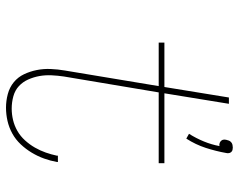

<svg xmlns="http://www.w3.org/2000/svg" viewBox="-98 -690 796 640"><g transform="rotate(90 300.0 -370.0)"><path d="M442 -593 426 -602Q441 -626 451.5 -651.5Q462 -677 467 -704Q466 -704 465.5 -703.5Q465 -703 464 -703Q460 -703 456 -704.5Q452 -706 449 -709.5Q446 -713 445.5 -717Q445 -721 446 -726Q447 -730 448.5 -734.5Q450 -739 454 -742.5Q458 -746 463 -747Q468 -748 472 -748Q476 -748 480 -747Q484 -746 487 -742.5Q490 -739 490.5 -734.5Q491 -730 490 -726Q484 -692 473 -658Q462 -624 442 -593ZM339 8Q316 8 293.5 2Q271 -4 254 -18Q237 -32 227.5 -52Q218 -72 213.5 -94.5Q209 -117 210 -141Q211 -165 215 -188L267 -501H122V-520H270L305 -735H326L291 -520H524V-501H288L235 -185Q232 -165 231 -144Q230 -123 233.5 -103.5Q237 -84 245 -66Q253 -48 267 -35Q281 -22 301 -16.5Q321 -11 342 -11Q361 -11 380 -15.5Q399 -20 416.5 -30Q434 -40 448 -55.5Q462 -71 472 -88.5Q482 -106 488.5 -124.5Q495 -143 499 -162V-165H520V-162Q516 -140 508.5 -119Q501 -98 489 -78Q477 -58 461 -41Q445 -24 425 -13Q405 -2 383 3Q361 8 339 8Z"/></g></svg>

Font: Iosevka Thin Extended Oblique
Style: Regular
Weight: 100
Width: 7
Italic angle: -9°
Monospace: yes
Designer: Belleve Invis
Foundry: Belleve Invis
Version: Version 32.5.0; ttfautohint (v1.8.4)